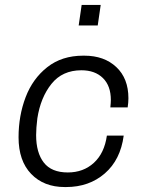

<svg xmlns="http://www.w3.org/2000/svg" viewBox="-20 -746 586 776"><path d="M499 -349Q499 -332 496 -312H426Q428 -332 428 -342Q428 -399 396 -430.5Q364 -462 309 -462Q232 -462 188 -407Q144 -352 131 -268Q126 -228 126 -200Q126 -129 157 -89Q188 -49 254 -49Q317 -49 359.5 -88Q402 -127 412 -198H480Q467 -100 403.5 -45Q340 10 247 10H242Q157 10 106 -43Q55 -96 55 -191Q55 -278 83.5 -353Q112 -428 171 -474.5Q230 -521 316 -521H321Q401 -521 450 -475Q499 -429 499 -349ZM375 -643H298L310 -726H387Z"/></svg>

Font: Chivo Light Italic
Style: Regular
Weight: 300
Italic angle: -8.05°
Designer: Hector Gatti
Foundry: Omnibus-Type
Version: Version 1.007